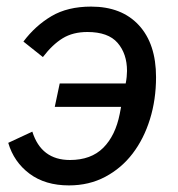

<svg xmlns="http://www.w3.org/2000/svg" viewBox="-20 -550 539 582"><path d="M161 -297H361Q363 -307 364 -317Q365 -327 365 -335Q365 -387 336.5 -420Q308 -453 245 -453Q201 -453 170 -434Q139 -415 110 -377L51 -424Q87 -472 136 -501Q185 -530 256 -530Q349 -530 401 -473.5Q453 -417 453 -316Q453 -248 434.5 -188.5Q416 -129 382 -84.5Q348 -40 299 -14Q250 12 189 12Q117 12 69.5 -23.5Q22 -59 5 -117L78 -151Q105 -65 192 -65Q256 -65 293 -102Q330 -139 343 -205L347 -226H146Z"/></svg>

Font: IBM Plex Sans Text
Style: Italic
Weight: 450
Italic angle: -11°
Designer: Mike Abbink, Paul van der Laan, Pieter van Rosmalen
Foundry: Bold Monday
Version: Version 3.005